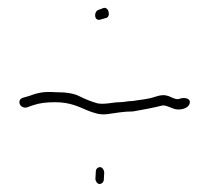

<svg xmlns="http://www.w3.org/2000/svg" viewBox="-20 -566 531 479"><path d="M37 -322C21 -317 29 -294 47 -298L61 -303C79 -309 94 -311 118 -311C154 -311 176 -300 197 -291C212 -285 228 -279 246 -281C269 -284 287 -288 312 -288C335 -292 362 -297 386 -303H387C396 -303 411 -295 416 -294C432 -290 449 -297 452 -305C459 -320 442 -324 429 -320C422 -316 410 -322 406 -324C391 -331 381 -329 365 -324C348 -318 327 -317 311 -314H310C299 -314 289 -311 278 -311C262 -311 243 -305 224 -308C209 -312 194 -318 180 -325C165 -333 146 -336 118 -336C91 -338 75 -335 54 -327ZM218 -120C218 -114 223 -107 228 -107C234 -107 239 -112 239 -118L240 -135C240 -142 235 -149 230 -149C223 -149 219 -144 219 -137ZM225 -541C214 -537 214 -513 230 -517L244 -521C257 -523 252 -550 238 -546ZM365 -324C365 -324 364 -324 364 -324C364 -324 365 -324 365 -324Z"/></svg>

Font: Stray Cat
Style: LtCn
Weight: 300
Version: Version 1.0